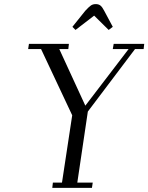

<svg xmlns="http://www.w3.org/2000/svg" viewBox="-20 -916 723 936"><path d="M117.2 -676.8 121.1 -702.1H315.9L313 -676.8H269L396 -400.9L606.9 -676.8H529.8L534.2 -702.1H683.1L680.2 -676.8H638.2L408.2 -372.1L356.9 -25.9H432.1L428.2 0H234.9L237.8 -25.9H282.2L332 -354L180.2 -676.8ZM333 -785.2 396 -863.8Q413.6 -882.8 423.3 -889.4Q433.1 -896 446.8 -896Q460.9 -896 469.7 -888.9Q478.5 -881.8 487.8 -863.8L529.8 -785.2L509.8 -770L439 -839.8L348.1 -770Z"/></svg>

Font: Dehuti Alt
Style: Italic
Weight: 400
Version: Version 1.2